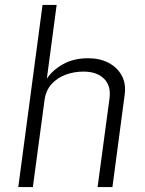

<svg xmlns="http://www.w3.org/2000/svg" viewBox="-20 -763 590 783"><path d="M54.5 0 153.5 -743H211L171 -442Q194 -477 237.2 -501.2Q280.5 -525.5 339.5 -525.5Q387 -525.5 422.8 -506.8Q458.5 -488 476.5 -454.8Q494.5 -421.5 488.5 -377.5L438.5 0H378L426.5 -361Q433.5 -413 404.2 -442Q375 -471 320 -471Q281.5 -471 247.2 -458.2Q213 -445.5 189.8 -419.5Q166.5 -393.5 161.5 -354L114 0Z"/></svg>

Font: Public Sans Thin ExtraLight
Style: Italic
Weight: 250
Italic angle: -8°
Version: Version 2.001